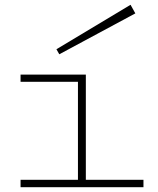

<svg xmlns="http://www.w3.org/2000/svg" viewBox="-20 -783 659 803"><path d="M580 -31V0H66V-31H306V-441H66V-471H339V-31ZM228 -556 546 -727 526 -763 216 -577Z"/></svg>

Font: BioRhyme Expanded ExtraLight
Style: Regular
Weight: 275
Width: 7
Designer: Aoife Mooney
Foundry: Aoife Mooney Type
Version: Version 1.000